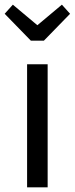

<svg xmlns="http://www.w3.org/2000/svg" viewBox="-43 -802 320 822"><path d="M161 0H73V-527H161ZM257 -743 145 -628H89L-23 -743L12 -782L117 -694L222 -782Z"/></svg>

Font: Fira Sans Compressed
Style: Regular
Weight: 400
Width: 1
Designer: bBox Type GmbH & Carrois Corporate GbR & Edenspiekermann AG
Foundry: bBox Type GmbH & Carrois Corporate GbR & Edenspiekermann AG
Version: Version 4.301